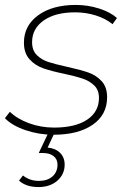

<svg xmlns="http://www.w3.org/2000/svg" viewBox="-25 -543 515 778"><path d="M-5 -64 15 -90Q45 -61 93 -43.5Q141 -26 194 -26Q280 -26 328 -58Q376 -90 376 -146Q376 -178 357 -196.5Q338 -215 310 -224.5Q282 -234 235 -244Q182 -255 149.5 -266.5Q117 -278 94.5 -303Q72 -328 72 -370Q72 -439 129.5 -481Q187 -523 282 -523Q331 -523 376.5 -508.5Q422 -494 449 -470L431 -445Q403 -468 363 -480.5Q323 -493 279 -493Q199 -493 152 -460Q105 -427 105 -372Q105 -339 124 -320Q143 -301 170.5 -292Q198 -283 248 -272Q302 -260 333.5 -249Q365 -238 387 -214Q409 -190 409 -149Q409 -78 350.5 -37.5Q292 3 192 3Q133 3 78.5 -15.5Q24 -34 -5 -64ZM52 189 68 168Q95 190 133 190Q167 190 187.5 172Q208 154 208 124Q208 102 192 89.5Q176 77 148 77H132L171 -5H196L168 55Q200 58 218.5 76.5Q237 95 237 124Q237 163 207.5 189Q178 215 131 215Q81 215 52 189Z"/></svg>

Font: Montserrat Alternates ExLight
Style: Italic
Weight: 275
Italic angle: -11.3°
Designer: Julieta Ulanovsky
Foundry: Julieta Ulanovsky
Version: Version 7.200